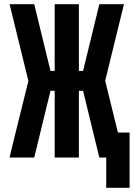

<svg xmlns="http://www.w3.org/2000/svg" viewBox="-20 -755 641 920"><path d="M489 145V0H456L378 -320H358V0H242V-320H222L144 0H26L38 -52L116 -367L26 -735H144L222 -415H242V-735H358V-415H378L456 -735H574L484 -368L545 -120H601V145Z"/></svg>

Font: Iosevka Heavy Extended
Style: Regular
Weight: 900
Width: 7
Monospace: yes
Designer: Belleve Invis
Foundry: Belleve Invis
Version: Version 32.5.0; ttfautohint (v1.8.4)